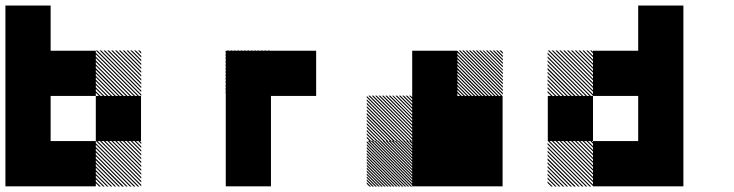

<svg xmlns="http://www.w3.org/2000/svg" viewBox="-20 -687 2707 708"><path d="M500.8 -155.8 489.2 -167.5H495L500.8 -161.7ZM500.8 -141.7 475 -167.5H480.8L500.8 -147.5ZM500.8 -127.5 460.8 -167.5H466.7L500.8 -133.3ZM500.8 -113.3 446.7 -167.5H452.5L500.8 -119.2ZM500.8 -99.2 432.5 -167.5H438.3L500.8 -105ZM500.8 -85 418.3 -167.5H424.2L500.8 -90.8ZM500.8 -70.8 404.2 -167.5H410L500.8 -76.7ZM500.8 -56.7 390 -167.5H395.8L500.8 -62.5ZM500.8 -42.5 375.8 -167.5H381.7L500.8 -48.3ZM500.8 -28.3 361.7 -167.5H367.5L500.8 -34.2ZM500.8 -14.2 347.5 -167.5H353.3L500.8 -20ZM500.8 0 333.3 -167.5H339.2L500.8 -5.8ZM487.5 0.8 332.5 -154.2V-160L493.3 0.8ZM473.3 0.8 332.5 -140V-145.8L479.2 0.8ZM459.2 0.8 332.5 -125.8V-131.7L465 0.8ZM445 0.8 332.5 -111.7V-117.5L450.8 0.8ZM430 0.8 332.5 -96.7V-103.3L436.7 0.8ZM416.7 0.8 332.5 -83.3V-89.2L422.5 0.8ZM402.5 0.8 332.5 -69.2V-75L408.3 0.8ZM388.3 0.8 332.5 -55V-60.8L394.2 0.8ZM374.2 0.8 332.5 -40.8V-46.7L380 0.8ZM360 0.8 332.5 -26.7V-32.5L365.8 0.8ZM345.8 0.8 332.5 -12.5V-18.3L351.7 0.8ZM500.8 -489.2 489.2 -500.8H495L500.8 -495ZM500.8 -475 475 -500.8H480.8L500.8 -480.8ZM500.8 -460.8 460.8 -500.8H466.7L500.8 -466.7ZM500.8 -446.7 446.7 -500.8H452.5L500.8 -452.5ZM500.8 -432.5 432.5 -500.8H438.3L500.8 -438.3ZM500.8 -418.3 418.3 -500.8H424.2L500.8 -424.2ZM500.8 -404.2 404.2 -500.8H410L500.8 -410ZM500.8 -390 390 -500.8H395.8L500.8 -395.8ZM500.8 -375.8 375.8 -500.8H381.7L500.8 -381.7ZM500.8 -361.7 361.7 -500.8H367.5L500.8 -367.5ZM500.8 -347.5 347.5 -500.8H353.3L500.8 -353.3ZM500.8 -333.3 333.3 -500.8H339.2L500.8 -339.2ZM487.5 -332.5 332.5 -487.5V-493.3L493.3 -332.5ZM473.3 -332.5 332.5 -473.3V-479.2L479.2 -332.5ZM459.2 -332.5 332.5 -459.2V-465L465 -332.5ZM445 -332.5 332.5 -445V-450.8L450.8 -332.5ZM430 -332.5 332.5 -430V-436.7L436.7 -332.5ZM416.7 -332.5 332.5 -416.7V-422.5L422.5 -332.5ZM402.5 -332.5 332.5 -402.5V-408.3L408.3 -332.5ZM388.3 -332.5 332.5 -388.3V-394.2L394.2 -332.5ZM374.2 -332.5 332.5 -374.2V-380L380 -332.5ZM360 -332.5 332.5 -360V-365.8L365.8 -332.5ZM345.8 -332.5 332.5 -345.8V-351.7L351.7 -332.5ZM166.7 -166.7H333.3V0H166.7ZM0 -166.7H333.3V0H0ZM333.3 -333.3H500V-166.7H333.3ZM0 -333.3H166.7V0H0ZM166.7 -500H333.3V-333.3H166.7ZM0 -500H333.3V-333.3H0ZM0 -500H166.7V-166.7H0ZM0 -666.7H166.7V-333.3H0Z M979.2 -500H1145.8V-333.3H979.2ZM980 -488.3 967.5 -500.8H973.3L980 -494.2ZM980 -475.8 955 -500.8H960.8L980 -481.7ZM980 -463.3 942.5 -500.8H948.3L980 -469.2ZM980 -450.8 930 -500.8H935.8L980 -456.7ZM980 -438.3 917.5 -500.8H923.3L980 -444.2ZM980 -425.8 905 -500.8H910L980 -430.8ZM980 -413.3 892.5 -500.8H898.3L980 -419.2ZM980 -400.8 880 -500.8H885.8L980 -406.7ZM980 -388.3 867.5 -500.8H873.3L980 -394.2ZM980 -375.8 855 -500.8H860.8L980 -381.7ZM980 -363.3 842.5 -500.8H848.3L980 -369.2ZM980 -350.8 830 -500.8H835.8L980 -356.7ZM980 -338.3 817.5 -500.8H823.3L980 -344.2ZM973.3 -332.5 811.7 -494.2V-500L979.2 -332.5ZM960.8 -332.5 811.7 -481.7V-487.5L966.7 -332.5ZM948.3 -332.5 811.7 -469.2V-475L954.2 -332.5ZM935.8 -332.5 811.7 -456.7V-462.5L941.7 -332.5ZM923.3 -332.5 811.7 -444.2V-450L929.2 -332.5ZM910 -332.5 811.7 -430.8V-437.5L916.7 -332.5ZM898.3 -332.5 811.7 -419.2V-425L904.2 -332.5ZM885.8 -332.5 811.7 -406.7V-412.5L891.7 -332.5ZM873.3 -332.5 811.7 -394.2V-400L879.2 -332.5ZM860.8 -332.5 811.7 -381.7V-387.5L866.7 -332.5ZM848.3 -332.5 811.7 -369.2V-375L854.2 -332.5ZM835.8 -332.5 811.7 -356.7V-362.5L841.7 -332.5ZM823.3 -332.5 811.7 -344.2V-350L829.2 -332.5ZM812.5 -166.7H979.2V0H812.5ZM812.5 -333.3H979.2V0H812.5ZM812.5 -500H979.2V-166.7H812.5Z M1500.8 -165.8 1499.2 -167.5H1500.8ZM1500.8 -155 1488.3 -167.5H1494.2L1500.8 -160.8ZM1500.8 -144.2 1477.5 -167.5H1483.3L1500.8 -150ZM1500.8 -133.3 1466.7 -167.5H1472.5L1500.8 -139.2ZM1500.8 -122.5 1455.8 -167.5H1461.7L1500.8 -128.3ZM1500.8 -111.7 1445 -167.5H1450.8L1500.8 -117.5ZM1500.8 -100.8 1434.2 -167.5H1440L1500.8 -106.7ZM1500.8 -90 1423.3 -167.5H1429.2L1500.8 -95.8ZM1500.8 -79.2 1412.5 -167.5H1418.3L1500.8 -85ZM1500.8 -68.3 1401.7 -167.5H1407.5L1500.8 -74.2ZM1500.8 -57.5 1390.8 -167.5H1396.7L1500.8 -63.3ZM1500.8 -46.7 1380 -167.5H1385.8L1500.8 -52.5ZM1500.8 -35.8 1369.2 -167.5H1375L1500.8 -41.7ZM1500.8 -25 1358.3 -167.5H1364.2L1500.8 -30.8ZM1500.8 -14.2 1347.5 -167.5H1353.3L1500.8 -20ZM1500.8 -3.3 1336.7 -167.5H1342.5L1500.8 -9.2ZM1494.2 0.8 1332.5 -160.8V-166.7L1500 0.8ZM1483.3 0.8 1332.5 -150V-155.8L1489.2 0.8ZM1472.5 0.8 1332.5 -139.2V-145L1478.3 0.8ZM1461.7 0.8 1332.5 -128.3V-134.2L1467.5 0.8ZM1450.8 0.8 1332.5 -117.5V-123.3L1456.7 0.8ZM1440 0.8 1332.5 -106.7V-112.5L1445.8 0.8ZM1429.2 0.8 1332.5 -95.8V-101.7L1435 0.8ZM1418.3 0.8 1332.5 -85V-90.8L1424.2 0.8ZM1407.5 0.8 1332.5 -74.2V-80L1413.3 0.8ZM1396.7 0.8 1332.5 -63.3V-69.2L1402.5 0.8ZM1385.8 0.8 1332.5 -52.5V-58.3L1391.7 0.8ZM1375 0.8 1332.5 -41.7V-47.5L1380.8 0.8ZM1364.2 0.8 1332.5 -30.8V-36.7L1370 0.8ZM1353.3 0.8 1332.5 -20V-25.8L1359.2 0.8ZM1342.5 0.8 1332.5 -9.2V-15L1348.3 0.8ZM1500.8 -167.5H1505L1500.8 -171.7ZM1500.8 -321.7 1488.3 -334.2H1494.2L1500.8 -327.5ZM1500.8 -309.2 1475.8 -334.2H1481.7L1500.8 -315ZM1500.8 -296.7 1463.3 -334.2H1469.2L1500.8 -302.5ZM1500.8 -284.2 1450.8 -334.2H1456.7L1500.8 -290ZM1500.8 -271.7 1438.3 -334.2H1444.2L1500.8 -277.5ZM1500.8 -259.2 1425.8 -334.2H1430.8L1500.8 -264.2ZM1500.8 -246.7 1413.3 -334.2H1419.2L1500.8 -252.5ZM1500.8 -234.2 1400.8 -334.2H1406.7L1500.8 -240ZM1500.8 -221.7 1388.3 -334.2H1394.2L1500.8 -227.5ZM1500.8 -209.2 1375.8 -334.2H1381.7L1500.8 -215ZM1500.8 -196.7 1363.3 -334.2H1369.2L1500.8 -202.5ZM1500.8 -184.2 1350.8 -334.2H1356.7L1500.8 -190ZM1500.8 -171.7 1338.3 -334.2H1344.2L1500.8 -177.5ZM1494.2 -165.8 1332.5 -327.5V-333.3L1500 -165.8ZM1481.7 -165.8 1332.5 -315V-320.8L1487.5 -165.8ZM1469.2 -165.8 1332.5 -302.5V-308.3L1475 -165.8ZM1456.7 -165.8 1332.5 -290V-295.8L1462.5 -165.8ZM1444.2 -165.8 1332.5 -277.5V-283.3L1450 -165.8ZM1430.8 -165.8 1332.5 -264.2V-270.8L1437.5 -165.8ZM1419.2 -165.8 1332.5 -252.5V-258.3L1425 -165.8ZM1406.7 -165.8 1332.5 -240V-245.8L1412.5 -165.8ZM1394.2 -165.8 1332.5 -227.5V-233.3L1400 -165.8ZM1381.7 -165.8 1332.5 -215V-220.8L1387.5 -165.8ZM1369.2 -165.8 1332.5 -202.5V-208.3L1375 -165.8ZM1356.7 -165.8 1332.5 -190V-195.8L1362.5 -165.8ZM1344.2 -165.8 1332.5 -177.5V-183.3L1350 -165.8ZM1834.2 -488.3 1821.7 -500.8H1827.5L1834.2 -494.2ZM1834.2 -475.8 1809.2 -500.8H1815L1834.2 -481.7ZM1834.2 -463.3 1796.7 -500.8H1802.5L1834.2 -469.2ZM1834.2 -450.8 1784.2 -500.8H1790L1834.2 -456.7ZM1834.2 -438.3 1771.7 -500.8H1777.5L1834.2 -444.2ZM1834.2 -425.8 1759.2 -500.8H1764.2L1834.2 -430.8ZM1834.2 -413.3 1746.7 -500.8H1752.5L1834.2 -419.2ZM1834.2 -400.8 1734.2 -500.8H1740L1834.2 -406.7ZM1834.2 -388.3 1721.7 -500.8H1727.5L1834.2 -394.2ZM1834.2 -375.8 1709.2 -500.8H1715L1834.2 -381.7ZM1834.2 -363.3 1696.7 -500.8H1702.5L1834.2 -369.2ZM1834.2 -350.8 1684.2 -500.8H1690L1834.2 -356.7ZM1834.2 -338.3 1671.7 -500.8H1677.5L1834.2 -344.2ZM1827.5 -332.5 1665.8 -494.2V-500L1833.3 -332.5ZM1815 -332.5 1665.8 -481.7V-487.5L1820.8 -332.5ZM1802.5 -332.5 1665.8 -469.2V-475L1808.3 -332.5ZM1790 -332.5 1665.8 -456.7V-462.5L1795.8 -332.5ZM1777.5 -332.5 1665.8 -444.2V-450L1783.3 -332.5ZM1764.2 -332.5 1665.8 -430.8V-437.5L1770.8 -332.5ZM1752.5 -332.5 1665.8 -419.2V-425L1758.3 -332.5ZM1740 -332.5 1665.8 -406.7V-412.5L1745.8 -332.5ZM1727.5 -332.5 1665.8 -394.2V-400L1733.3 -332.5ZM1715 -332.5 1665.8 -381.7V-387.5L1720.8 -332.5ZM1702.5 -332.5 1665.8 -369.2V-375L1708.3 -332.5ZM1690 -332.5 1665.8 -356.7V-362.5L1695.8 -332.5ZM1677.5 -332.5 1665.8 -344.2V-350L1683.3 -332.5ZM1666.7 -166.7H1833.3V0H1666.7ZM1500 -166.7H1833.3V0H1500ZM1666.7 -333.3H1833.3V0H1666.7ZM1500 -333.3H1833.3V-166.7H1500ZM1500 -333.3H1666.7V0H1500ZM1500 -500H1666.7V-166.7H1500Z M2167.5 -155.8 2155.8 -167.5H2161.7L2167.5 -161.7ZM2167.5 -141.7 2141.7 -167.5H2147.5L2167.5 -147.5ZM2167.5 -127.5 2127.5 -167.5H2133.3L2167.5 -133.3ZM2167.5 -113.3 2113.3 -167.5H2119.2L2167.5 -119.2ZM2167.5 -99.2 2099.2 -167.5H2105L2167.5 -105ZM2167.5 -85 2085 -167.5H2090.8L2167.5 -90.8ZM2167.5 -70.8 2070.8 -167.5H2076.7L2167.5 -76.7ZM2167.5 -56.7 2056.7 -167.5H2062.5L2167.5 -62.5ZM2167.5 -42.5 2042.5 -167.5H2048.3L2167.5 -48.3ZM2167.5 -28.3 2028.3 -167.5H2034.2L2167.5 -34.2ZM2167.5 -14.2 2014.2 -167.5H2020L2167.5 -20ZM2167.5 0 2000 -167.5H2005.8L2167.5 -5.8ZM2154.2 0.8 1999.2 -154.2V-160L2160 0.8ZM2140 0.8 1999.2 -140V-145.8L2145.8 0.8ZM2125.8 0.8 1999.2 -125.8V-131.7L2131.7 0.8ZM2111.7 0.8 1999.2 -111.7V-117.5L2117.5 0.8ZM2096.7 0.8 1999.2 -96.7V-103.3L2103.3 0.8ZM2083.3 0.8 1999.2 -83.3V-89.2L2089.2 0.8ZM2069.2 0.8 1999.2 -69.2V-75L2075 0.8ZM2055 0.8 1999.2 -55V-60.8L2060.8 0.8ZM2040.8 0.8 1999.2 -40.8V-46.7L2046.7 0.8ZM2026.7 0.8 1999.2 -26.7V-32.5L2032.5 0.8ZM2012.5 0.8 1999.2 -12.5V-18.3L2018.3 0.8ZM2167.5 -489.2 2155.8 -500.8H2161.7L2167.5 -495ZM2167.5 -475 2141.7 -500.8H2147.5L2167.5 -480.8ZM2167.5 -460.8 2127.5 -500.8H2133.3L2167.5 -466.7ZM2167.5 -446.7 2113.3 -500.8H2119.2L2167.5 -452.5ZM2167.5 -432.5 2099.2 -500.8H2105L2167.5 -438.3ZM2167.5 -418.3 2085 -500.8H2090.8L2167.5 -424.2ZM2167.5 -404.2 2070.8 -500.8H2076.7L2167.5 -410ZM2167.5 -390 2056.7 -500.8H2062.5L2167.5 -395.8ZM2167.5 -375.8 2042.5 -500.8H2048.3L2167.5 -381.7ZM2167.5 -361.7 2028.3 -500.8H2034.2L2167.5 -367.5ZM2167.5 -347.5 2014.2 -500.8H2020L2167.5 -353.3ZM2167.5 -333.3 2000 -500.8H2005.8L2167.5 -339.2ZM2154.2 -332.5 1999.2 -487.5V-493.3L2160 -332.5ZM2140 -332.5 1999.2 -473.3V-479.2L2145.8 -332.5ZM2125.8 -332.5 1999.2 -459.2V-465L2131.7 -332.5ZM2111.7 -332.5 1999.2 -445V-450.8L2117.5 -332.5ZM2096.7 -332.5 1999.2 -430V-436.7L2103.3 -332.5ZM2083.3 -332.5 1999.2 -416.7V-422.5L2089.2 -332.5ZM2069.2 -332.5 1999.2 -402.5V-408.3L2075 -332.5ZM2055 -332.5 1999.2 -388.3V-394.2L2060.8 -332.5ZM2040.8 -332.5 1999.2 -374.2V-380L2046.7 -332.5ZM2026.7 -332.5 1999.2 -360V-365.8L2032.5 -332.5ZM2012.5 -332.5 1999.2 -345.8V-351.7L2018.3 -332.5ZM2333.3 -166.7H2500V0H2333.3ZM2166.7 -166.7H2500V0H2166.7ZM2333.3 -333.3H2500V0H2333.3ZM2000 -333.3H2166.7V-166.7H2000ZM2333.3 -500H2500V-166.7H2333.3ZM2166.7 -500H2500V-333.3H2166.7ZM2333.3 -666.7H2500V-333.3H2333.3Z"/></svg>

Font: 0xA000-Pixelated-Mono
Style: Pixelated-Mono
Weight: 400
Version: Version 0.1